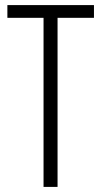

<svg xmlns="http://www.w3.org/2000/svg" viewBox="-20 -734 399 754"><path d="M206 0V-664H349V-714H9V-664H151V0Z"/></svg>

Font: Noto Sans Lao Looped ExtraCondensed Light
Style: Regular
Weight: 300
Width: 2
Designer: Mark Frömberg, Ben Mitchell
Foundry: The Fontpad Ltd
Version: Version 1.002